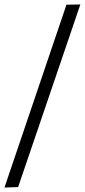

<svg xmlns="http://www.w3.org/2000/svg" viewBox="-53 -790 379 858"><path d="M244 -769 -33 48 28 46 306 -770Z"/></svg>

Font: GFS Ignacio
Style: Regular
Weight: 400
Designer: George D. Matthiopoulos
Foundry: George D. Matthiopoulos
Version: Version 1.000